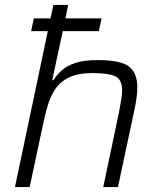

<svg xmlns="http://www.w3.org/2000/svg" viewBox="-20 -763 647 783"><path d="M41 0 175 -636H107L118 -688H186L198 -743H258L247 -688H394L383 -636H236L193 -436H198Q211 -457 232 -476Q253 -495 288 -506.5Q323 -518 378 -518Q471 -518 505.5 -492Q540 -466 540 -407Q540 -369 528 -314L461 0H401L465 -304Q470 -332 474 -355Q478 -378 478 -394Q478 -439 450 -452Q422 -465 357 -465Q299 -465 263 -448Q227 -431 207 -402Q187 -373 176 -337Q165 -301 157 -263L101 0Z"/></svg>

Font: Saira Light
Style: Italic
Weight: 300
Italic angle: -12°
Designer: Hector Gatti with collaboration of the Omnibus-Type team
Foundry: Omnibus-Type
Version: Version 1.100; ttfautohint (v1.8.3)